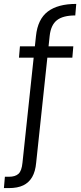

<svg xmlns="http://www.w3.org/2000/svg" viewBox="-61 -783 414 982"><path d="M-41 179 -36 121H-15Q17 121 33.5 106Q50 91 54 49L123 -599Q132 -685 183.5 -724Q235 -763 329 -763L324 -704Q261 -704 230 -679.5Q199 -655 193 -599L124 49Q120 94 103.5 122.5Q87 151 58 165Q29 179 -16 179ZM36 -488 41 -546H314L309 -488Z"/></svg>

Font: DM Sans 12pt Light
Style: Regular
Weight: 300
Version: Version 4.004;gftools[0.9.30]